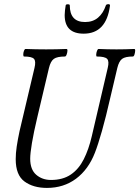

<svg xmlns="http://www.w3.org/2000/svg" viewBox="-20 -908 683 941"><path d="M210 13Q143 13 100 -18.5Q57 -50 57 -128Q57 -157 62 -190.5Q67 -224 76 -266L149 -575Q157 -608 146.5 -619.5Q136 -631 98 -631Q94 -631 94 -640.5Q94 -650 97.5 -659Q101 -668 105 -668Q131 -667 156 -666.5Q181 -666 206 -666Q231 -666 256 -666.5Q281 -667 306 -668Q311 -668 310.5 -659Q310 -650 306.5 -640.5Q303 -631 298 -631Q260 -631 244 -619.5Q228 -608 220 -575L163 -334Q145 -258 136.5 -207Q128 -156 128 -130Q128 -77 157.5 -51.5Q187 -26 230 -26Q288 -26 327 -52.5Q366 -79 390.5 -127.5Q415 -176 430 -241L508 -575Q516 -608 505 -619.5Q494 -631 455 -631Q451 -631 451.5 -640.5Q452 -650 455.5 -659Q459 -668 463 -668Q486 -667 507.5 -666.5Q529 -666 551 -666Q573 -666 594.5 -666.5Q616 -667 638 -668Q643 -668 642.5 -659Q642 -650 639 -640.5Q636 -631 631 -631Q594 -631 578.5 -619.5Q563 -608 555 -575L521 -431Q499 -334 479.5 -265.5Q460 -197 445 -159Q413 -77 352.5 -32Q292 13 210 13ZM390 -743Q297 -743 297 -834Q297 -845 298.5 -857Q300 -869 302 -882Q303 -887 312.5 -887Q322 -887 322 -882Q322 -800 397 -800Q435 -800 460.5 -821.5Q486 -843 499 -882Q501 -887 510.5 -887.5Q520 -888 519 -880Q501 -743 390 -743Z"/></svg>

Font: Junicode Two Beta Condensed
Style: Italic
Weight: 400
Width: 3
Italic angle: -9°
Version: Version 1.053; ttfautohint (v1.8.4)